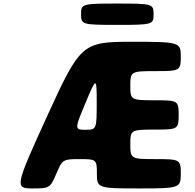

<svg xmlns="http://www.w3.org/2000/svg" viewBox="-20 -1060 1096 1080"><path d="M428 -165C522 -165 525 -163 525 -83C525 -2 531 0 761 0C990 0 997 -2 997 -83C997 -163 992 -165 855 -165C717 -165 713 -167 713 -248C713 -329 716 -331 849 -331C981 -331 985 -333 985 -414C985 -494 981 -496 849 -496C716 -496 713 -498 713 -578C713 -658 717 -660 855 -660C992 -660 997 -662 997 -743C997 -823 989 -825 717 -825C444 -825 431 -813 248 -413C65 -12 62 0 161 0C259 0 262 -2 297 -83C331 -163 334 -165 428 -165ZM461 -330C399 -330 399 -334 461 -481C522 -628 524 -628 524 -481C524 -334 523 -330 461 -330ZM436 -980C436 -922 441 -920 640 -920C838 -920 844 -922 844 -980C844 -1038 838 -1040 640 -1040C441 -1040 436 -1038 436 -980Z"/></svg>

Font: Hussar Print
Style: Bold
Weight: 700
Foundry: Cannot Into Space Fonts
Version: Version 2.00